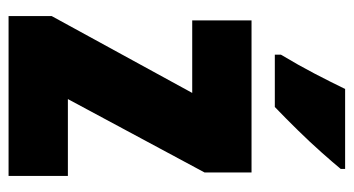

<svg xmlns="http://www.w3.org/2000/svg" viewBox="-204 -602 806 437"><g transform="rotate(90 198.5 -383.0)"><path d="M380 0H16V-98L191 -418H26V-553H372V-446L205 -135H380ZM364 -756Q350 -739 326.5 -712.5Q303 -686 275.5 -658Q248 -630 223 -606H104V-620Q128 -660 147 -696.5Q166 -733 182 -766H364Z"/></g></svg>

Font: Noto Sans Thai Looped ExtraCondensed Black
Style: Regular
Weight: 900
Width: 2
Designer: Sasikarn Vongin, Ben Mitchell
Foundry: The Fontpad Ltd
Version: Version 1.001; ttfautohint (v1.8.4.7-5d5b)